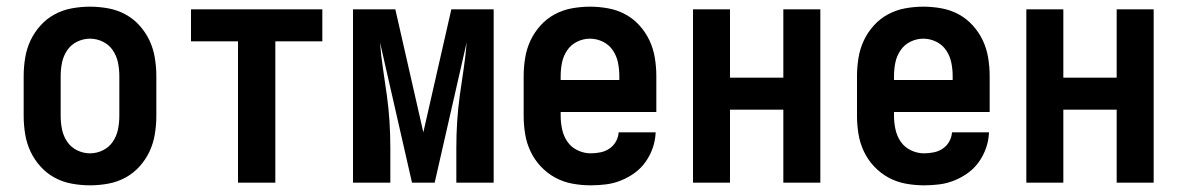

<svg xmlns="http://www.w3.org/2000/svg" viewBox="-20 -548 3540 576"><path d="M250 8Q223 8 195.5 3Q168 -2 144 -15Q120 -28 101.5 -48.5Q83 -69 71.5 -93.5Q60 -118 55.5 -145.5Q51 -173 51 -200V-320Q51 -347 55.5 -374.5Q60 -402 71.5 -426.5Q83 -451 101.5 -471.5Q120 -492 144 -505Q168 -518 195.5 -523Q223 -528 250 -528Q277 -528 304.5 -523Q332 -518 356 -505Q380 -492 398.5 -471.5Q417 -451 428.5 -426.5Q440 -402 444.5 -374.5Q449 -347 449 -320V-200Q449 -173 444.5 -145.5Q440 -118 428.5 -93.5Q417 -69 398.5 -48.5Q380 -28 356 -15Q332 -2 304.5 3Q277 8 250 8ZM250 -88Q270 -88 288.5 -97Q307 -106 318.5 -123Q330 -140 334 -160Q338 -180 338 -200V-320Q338 -340 334 -360Q330 -380 318.5 -397Q307 -414 288.5 -423Q270 -432 250 -432Q230 -432 211.5 -423Q193 -414 181.5 -397Q170 -380 166 -360Q162 -340 162 -320V-200Q162 -180 166 -160Q170 -140 181.5 -123Q193 -106 211.5 -97Q230 -88 250 -88Z M694 0V-424H553V-520H947V-424H806V0Z M1039 0V-520H1166L1250 -151L1334 -520H1461V0H1349V-104Q1349 -144 1351.5 -183.5Q1354 -223 1359.5 -262.5Q1365 -302 1371 -341.5Q1377 -381 1380 -421L1284 0H1216L1120 -421Q1123 -381 1129 -341.5Q1135 -302 1140.5 -262.5Q1146 -223 1148.5 -183.5Q1151 -144 1151 -104V0Z M1752 8Q1725 8 1697.5 3Q1670 -2 1646 -15Q1622 -28 1603 -48Q1584 -68 1572 -93Q1560 -118 1555.5 -145.5Q1551 -173 1551 -200V-320Q1551 -347 1555.5 -374.5Q1560 -402 1571.5 -426.5Q1583 -451 1601.5 -471.5Q1620 -492 1644 -505Q1668 -518 1695.5 -523Q1723 -528 1750 -528Q1777 -528 1804.5 -523Q1832 -518 1856 -505Q1880 -492 1898.5 -471.5Q1917 -451 1928.5 -426.5Q1940 -402 1944.5 -374.5Q1949 -347 1949 -320V-212H1662V-200Q1662 -180 1666.5 -159.5Q1671 -139 1682.5 -122.5Q1694 -106 1713 -97Q1732 -88 1752 -88Q1767 -88 1781.5 -91Q1796 -94 1808 -102Q1820 -110 1827.5 -123Q1835 -136 1836 -151H1947Q1946 -127 1938.5 -105Q1931 -83 1917.5 -63.5Q1904 -44 1885 -30Q1866 -16 1844 -7Q1822 2 1799 5Q1776 8 1752 8ZM1662 -308H1838V-320Q1838 -340 1834 -360Q1830 -380 1818.5 -397Q1807 -414 1788.5 -423Q1770 -432 1750 -432Q1730 -432 1711.5 -423Q1693 -414 1681.5 -397Q1670 -380 1666 -360Q1662 -340 1662 -320Z M2059 0V-520H2170V-315H2330V-520H2441V0H2330V-219H2170V0Z M2752 8Q2725 8 2697.5 3Q2670 -2 2646 -15Q2622 -28 2603 -48Q2584 -68 2572 -93Q2560 -118 2555.5 -145.5Q2551 -173 2551 -200V-320Q2551 -347 2555.5 -374.5Q2560 -402 2571.5 -426.5Q2583 -451 2601.5 -471.5Q2620 -492 2644 -505Q2668 -518 2695.5 -523Q2723 -528 2750 -528Q2777 -528 2804.5 -523Q2832 -518 2856 -505Q2880 -492 2898.5 -471.5Q2917 -451 2928.5 -426.5Q2940 -402 2944.5 -374.5Q2949 -347 2949 -320V-212H2662V-200Q2662 -180 2666.5 -159.5Q2671 -139 2682.5 -122.5Q2694 -106 2713 -97Q2732 -88 2752 -88Q2767 -88 2781.5 -91Q2796 -94 2808 -102Q2820 -110 2827.5 -123Q2835 -136 2836 -151H2947Q2946 -127 2938.5 -105Q2931 -83 2917.5 -63.5Q2904 -44 2885 -30Q2866 -16 2844 -7Q2822 2 2799 5Q2776 8 2752 8ZM2662 -308H2838V-320Q2838 -340 2834 -360Q2830 -380 2818.5 -397Q2807 -414 2788.5 -423Q2770 -432 2750 -432Q2730 -432 2711.5 -423Q2693 -414 2681.5 -397Q2670 -380 2666 -360Q2662 -340 2662 -320Z M3059 0V-520H3170V-315H3330V-520H3441V0H3330V-219H3170V0Z"/></svg>

Font: Iosevka Algr
Style: Bold
Weight: 700
Monospace: yes
Designer: Belleve Invis
Foundry: Belleve Invis
Version: Version 26.0.2; ttfautohint (v1.8.3)